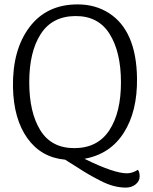

<svg xmlns="http://www.w3.org/2000/svg" viewBox="-20 -712 695 873"><path d="M607 60Q615 70 615 90.5Q615 111 597 126Q579 141 552 141Q525 141 496.5 133.5Q468 126 436 109.5Q404 93 382.5 80.5Q361 68 324.5 44.5Q288 21 276 14Q167 4 104.5 -83.5Q42 -171 39 -315Q36 -485 114 -588.5Q192 -692 333 -692Q414 -692 476 -652Q600 -572 603 -356Q605 -206 543 -108.5Q481 -11 364 10Q498 76 557 76Q582 76 607 60ZM322 -639Q217 -638 165 -557Q113 -476 113 -338.5Q113 -201 163.5 -119.5Q214 -38 319 -38.5Q424 -39 477 -119.5Q530 -200 530 -337.5Q530 -475 478.5 -557.5Q427 -640 322 -639Z"/></svg>

Font: Karma
Style: Regular
Weight: 400
Designer: Joana Correia
Foundry: Indian Type Foundry
Version: Version 1.202;PS 1.0;hotconv 1.0.78;makeotf.lib2.5.61930; tt